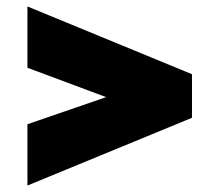

<svg xmlns="http://www.w3.org/2000/svg" viewBox="-20 -565 680 595"><path d="M309 -264 65 -355V-545L575 -335V-200L65 10V-180Z"/></svg>

Font: Jost* Black
Style: Regular
Weight: 900
Version: Version 3.7